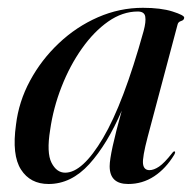

<svg xmlns="http://www.w3.org/2000/svg" viewBox="-20 -463 499 492"><path d="M358.5 -112.5Q344.5 -59.5 346.5 -43.2Q348.5 -27 363 -27Q374 -27 387.5 -36Q401 -45 421 -70.5Q425 -76 427.5 -75Q430.5 -74 426.5 -66.5Q405 -31 375 -11.2Q345 8.5 308.5 8.5Q261 8.5 261 -37Q261 -68.5 292 -179.5Q255 -93.5 208.8 -42.5Q162.5 8.5 104.5 8.5Q57.5 8.5 33.8 -28.5Q10 -65.5 21 -143.5Q28 -202.5 57 -256.2Q86 -310 130.8 -352.2Q175.5 -394.5 231 -418.8Q286.5 -443 346 -443Q392.5 -443 422.2 -433.5Q452 -424 452 -418Q452 -411.5 444.2 -409.2Q436.5 -407 435 -400ZM108.5 -130Q99 -71.5 112 -46Q125 -20.5 147 -20.5Q191.5 -20.5 244 -109.2Q296.5 -198 348 -383.5Q354.5 -407.5 352.2 -420.5Q350 -433.5 333 -433.5Q294 -433.5 257.2 -407.8Q220.5 -382 189.8 -338.5Q159 -295 137.8 -240.8Q116.5 -186.5 108.5 -130Z"/></svg>

Font: Fraunces 144pt
Style: Italic
Weight: 400
Italic angle: -16°
Version: Version 1.000;[b76b70a41]